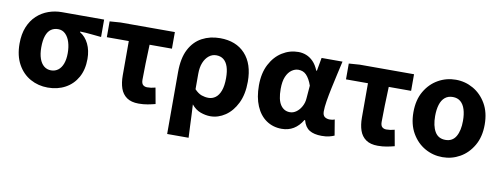

<svg xmlns="http://www.w3.org/2000/svg" viewBox="-63 -911 3765 1446"><g transform="rotate(10 1819.5 -188.0)"><path d="M308 14Q235 14 174.5 -19.5Q114 -53 78 -118Q42 -183 42 -276Q42 -349 64.5 -403.5Q87 -458 125.5 -493.5Q164 -529 213 -546.5Q262 -564 315 -564H638V-431Q592 -435 556 -439Q520 -443 476 -444V-439Q518 -414 542 -364.5Q566 -315 566 -250Q566 -168 533 -109Q500 -50 441.5 -18Q383 14 308 14ZM310 -118Q341 -118 364 -135.5Q387 -153 399.5 -186.5Q412 -220 412 -267Q412 -313 400.5 -350.5Q389 -388 366 -410.5Q343 -433 310 -433Q279 -433 256 -417Q233 -401 220.5 -366Q208 -331 208 -276Q208 -226 220.5 -190.5Q233 -155 256 -136.5Q279 -118 310 -118Z M1003 14Q946 14 912 -10Q878 -34 863.5 -76Q849 -118 849 -175V-437H681V-558L764 -564H1179V-437H1008Q1005 -363 1003 -292.5Q1001 -222 1001 -169Q1001 -140 1013.5 -129Q1026 -118 1045 -118Q1061 -118 1075.5 -120Q1090 -122 1108 -127L1130 -5Q1104 2 1072 8Q1040 14 1003 14Z M1255 202V-271Q1255 -378 1290 -445.5Q1325 -513 1386 -545.5Q1447 -578 1523 -578Q1646 -578 1715.5 -502.5Q1785 -427 1785 -291Q1785 -194 1751.5 -126Q1718 -58 1664.5 -22Q1611 14 1551 14Q1515 14 1476 0Q1437 -14 1407 -51Q1410 -7 1411.5 35Q1413 77 1415 118Q1417 159 1419 202ZM1514 -120Q1543 -120 1567 -137.5Q1591 -155 1605 -192.5Q1619 -230 1619 -289Q1619 -341 1607.5 -375.5Q1596 -410 1573.5 -428Q1551 -446 1517 -446Q1486 -446 1461 -426Q1436 -406 1421.5 -370.5Q1407 -335 1407 -285V-167Q1435 -138 1461 -129Q1487 -120 1514 -120Z M2097 14Q2030 14 1979 -21Q1928 -56 1900 -122Q1872 -188 1872 -279Q1872 -373 1907 -440Q1942 -507 1999 -542.5Q2056 -578 2122 -578Q2154 -578 2183 -566.5Q2212 -555 2236.5 -530Q2261 -505 2278 -463H2283L2301 -564H2461Q2450 -515 2437.5 -460Q2425 -405 2413.5 -350.5Q2402 -296 2394.5 -249.5Q2387 -203 2387 -171Q2387 -141 2402.5 -129.5Q2418 -118 2442 -118Q2450 -118 2460 -119.5Q2470 -121 2479 -125L2499 -5Q2484 2 2460 8Q2436 14 2403 14Q2344 14 2309 -7.5Q2274 -29 2260 -81H2255Q2198 14 2097 14ZM2136 -120Q2162 -120 2185 -136.5Q2208 -153 2224 -182Q2240 -211 2242 -245L2250 -343Q2241 -369 2230 -388.5Q2219 -408 2206.5 -421Q2194 -434 2178.5 -440Q2163 -446 2145 -446Q2119 -446 2094 -428.5Q2069 -411 2053.5 -375Q2038 -339 2038 -281Q2038 -198 2064.5 -159Q2091 -120 2136 -120Z M2832 14Q2775 14 2741 -10Q2707 -34 2692.5 -76Q2678 -118 2678 -175V-437H2510V-558L2593 -564H3008V-437H2837Q2834 -363 2832 -292.5Q2830 -222 2830 -169Q2830 -140 2842.5 -129Q2855 -118 2874 -118Q2890 -118 2904.5 -120Q2919 -122 2937 -127L2959 -5Q2933 2 2901 8Q2869 14 2832 14Z M3326 14Q3254 14 3192 -21Q3130 -56 3091.5 -122.5Q3053 -189 3053 -282Q3053 -376 3091.5 -442Q3130 -508 3192 -543Q3254 -578 3326 -578Q3398 -578 3459.5 -543Q3521 -508 3559.5 -442Q3598 -376 3598 -282Q3598 -189 3559.5 -122.5Q3521 -56 3459.5 -21Q3398 14 3326 14ZM3326 -118Q3380 -118 3406 -162.5Q3432 -207 3432 -282Q3432 -332 3420.5 -369Q3409 -406 3385.5 -426Q3362 -446 3326 -446Q3290 -446 3266 -426Q3242 -406 3230.5 -369Q3219 -332 3219 -282Q3219 -207 3245 -162.5Q3271 -118 3326 -118Z"/></g></svg>

Font: Noto Sans JP ExtraBold
Style: Regular
Weight: 800
Designer: Ryoko NISHIZUKA  (kana, bopomofo & ideographs); Paul D. Hunt (Latin, Greek & Cyrillic); Sandoll Communications , Soo-you
Foundry: Adobe
Version: Version 2.004-H2;hotconv 1.0.118;makeotfexe 2.5.65603